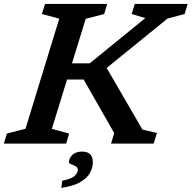

<svg xmlns="http://www.w3.org/2000/svg" viewBox="-42 -727 970 972"><path d="M679 -71 752.5 -54 736 0H520L531.5 -37.5L536 -53.5L381.5 -324.5H297.5L220.5 -74.5L308 -51L293 0H-22.5L-7 -51L87 -75L258 -632.5L170 -656L186 -707H500.5L485.5 -656L392 -632L322.5 -406.5H412.5L693.5 -635.5L624.5 -656L640.5 -707H908L892.5 -656L806 -633L498 -383ZM307 94.5Q307 75.5 323.5 58Q340 40.5 374 40.5Q428 40.5 428 94.5Q428 120 414.5 146.5Q401 173 366.5 193.8Q332 214.5 268.5 224.5L273 188Q322 178 337 162.2Q352 146.5 352 134Q352 121 340.8 114.8Q329.5 108.5 318.2 104.2Q307 100 307 94.5Z"/></svg>

Font: Newsreader 6pt Medium
Style: Italic
Weight: 500
Italic angle: -17°
Designer: Hugues Gentile
Foundry: Production Type
Version: Version 1.003; ttfautohint (v1.8.3)